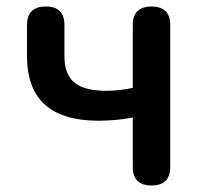

<svg xmlns="http://www.w3.org/2000/svg" viewBox="-20 -570 629 590"><path d="M446 0Q388 0 388 -57V-209Q337 -199 283 -199Q63 -199 63 -397V-493Q63 -550 121 -550Q178 -550 178 -493V-397Q178 -342 208.5 -316.5Q239 -291 307 -291Q346 -291 388 -300V-493Q388 -550 446 -550Q503 -550 503 -493V-275V-57Q503 0 446 0Z"/></svg>

Font: GenSenRounded TW M
Style: Regular
Weight: 500
Version: Version 1.501;PS 1;hotconv 16.6.51;makeotf.lib2.5.65220